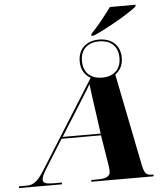

<svg xmlns="http://www.w3.org/2000/svg" viewBox="-109 -1035 944 1091"><g transform="rotate(-5 363.0 -490.0)"><path d="M442 -838 439 -826H454C535 -861 671 -940 703 -970L706 -980H559C528 -938 479 -875 442 -838ZM-46 0H199L201 -10H156C110 -10 93 -16 93 -35C93 -48 98 -63 120 -98L220 -258H445L474 -78C475 -68 476 -58 476 -48C476 -21 449 -10 405 -10H369L367 0H721L724 -10H717C677 -10 670 -22 657 -90L556 -595C583 -614 601 -644 601 -687C601 -763 548 -801 481 -801C414 -801 361 -763 361 -687C361 -640 382 -607 415 -589L100 -87C61 -25 36 -10 -1 -10H-44ZM481 -584C422 -584 374 -615 374 -688C374 -760 422 -791 481 -791C539 -791 588 -760 588 -688C588 -615 539 -584 481 -584ZM227 -268 317 -411C353 -470 384 -516 405 -553C410 -508 416 -472 424 -412L444 -268Z"/></g></svg>

Font: Noto Serif Display ExtraBold
Style: Italic
Weight: 800
Italic angle: -12°
Designer: Monotype Design Team
Foundry: Monotype Imaging Inc.
Version: Version 2.009